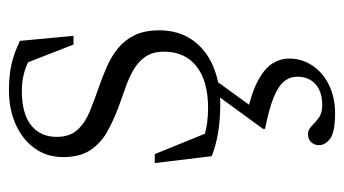

<svg xmlns="http://www.w3.org/2000/svg" viewBox="-186 -304 750 418"><g transform="rotate(-90 189.0 -95.0)"><path d="M201.5 -450.5Q233.5 -450.5 258 -445Q282.5 -439.5 309 -426.5L320 -310H301L255 -428L292 -392Q266.5 -409 245.2 -415.8Q224 -422.5 200.5 -422.5Q150.5 -422.5 125.2 -402.2Q100 -382 100 -346.5Q100 -318 115.5 -301.2Q131 -284.5 156.2 -274.2Q181.5 -264 210.5 -254Q232 -246.5 253.5 -237Q275 -227.5 292.8 -213.2Q310.5 -199 321.2 -177.2Q332 -155.5 332 -123Q332 -82.5 311.8 -52.5Q291.5 -22.5 255 -6.5Q218.5 9.5 170 9.5Q137.5 9.5 109.2 4.8Q81 0 58 -9L43 -133H62.5L113.5 -7.5L71 -37.5Q85.5 -30.5 100.5 -25.8Q115.5 -21 131 -19Q146.5 -17 163 -17Q221.5 -17 253.5 -42.2Q285.5 -67.5 285.5 -112.5Q285.5 -137 274.8 -153Q264 -169 246.2 -179.2Q228.5 -189.5 206.8 -197Q185 -204.5 163.5 -212.5Q134.5 -223.5 110.2 -237.2Q86 -251 71 -273.5Q56 -296 56 -333Q56 -367.5 74.8 -394Q93.5 -420.5 126.5 -435.5Q159.5 -450.5 201.5 -450.5ZM151 259.5Q111 259.5 96.5 249Q82 238.5 82 224Q82 214.5 88.5 207.5Q95 200.5 106 200.5Q115.5 200.5 123.2 208.2Q131 216 141.2 223.8Q151.5 231.5 169 231.5Q198.5 231.5 214.8 216.8Q231 202 231 178Q231 161.5 221.2 149Q211.5 136.5 187 126.2Q162.5 116 117.5 107V102.5L198.5 -8.5H228.5L156 91.5L151 67.5Q197.5 78 223.5 92.2Q249.5 106.5 260 123.5Q270.5 140.5 270.5 159.5Q270.5 187.5 255 210.5Q239.5 233.5 212.5 246.5Q185.5 259.5 151 259.5Z"/></g></svg>

Font: Newsreader 16pt 16pt Light
Style: Regular
Weight: 300
Version: Version 1.003